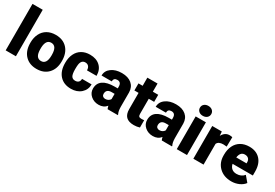

<svg xmlns="http://www.w3.org/2000/svg" viewBox="47 -1711 3847 2683"><g transform="rotate(30 1970.0 -370.0)"><path d="M219.7 0H54.7V-750H219.7Z M300.3 -269Q300.3 -348.1 331.1 -409.9Q361.8 -471.7 419.4 -504.9Q477.1 -538.1 554.7 -538.1Q673.3 -538.1 741.7 -464.6Q810.1 -391.1 810.1 -264.6V-258.8Q810.1 -135.3 741.5 -62.7Q672.9 9.8 555.7 9.8Q442.9 9.8 374.5 -57.9Q306.2 -125.5 300.8 -241.2ZM464.8 -258.8Q464.8 -185.5 487.8 -151.4Q510.7 -117.2 555.7 -117.2Q643.6 -117.2 645.5 -252.4V-269Q645.5 -411.1 554.7 -411.1Q472.2 -411.1 465.3 -288.6Z M1106 -117.2Q1140.6 -117.2 1159.7 -136Q1178.7 -154.8 1178.2 -188.5H1332.5Q1332.5 -101.6 1270.3 -45.9Q1208 9.8 1109.9 9.8Q994.6 9.8 928.2 -62.5Q861.8 -134.8 861.8 -262.7V-269.5Q861.8 -349.6 891.4 -410.9Q920.9 -472.2 976.6 -505.1Q1032.2 -538.1 1108.4 -538.1Q1211.4 -538.1 1272 -481Q1332.5 -423.8 1332.5 -326.2H1178.2Q1178.2 -367.2 1158.2 -389.2Q1138.2 -411.1 1104.5 -411.1Q1040.5 -411.1 1029.8 -329.6Q1026.4 -303.7 1026.4 -258.3Q1026.4 -178.7 1045.4 -147.9Q1064.5 -117.2 1106 -117.2Z M1699.7 0Q1690.9 -16.1 1684.1 -47.4Q1638.7 9.8 1557.1 9.8Q1482.4 9.8 1430.2 -35.4Q1377.9 -80.6 1377.9 -148.9Q1377.9 -234.9 1441.4 -278.8Q1504.9 -322.8 1626 -322.8H1676.8V-350.6Q1676.8 -423.3 1613.8 -423.3Q1555.2 -423.3 1555.2 -365.7H1390.6Q1390.6 -442.4 1455.8 -490.2Q1521 -538.1 1622.1 -538.1Q1723.1 -538.1 1781.7 -488.8Q1840.3 -439.5 1841.8 -353.5V-119.6Q1842.8 -46.9 1864.3 -8.3V0ZM1596.7 -107.4Q1627.4 -107.4 1647.7 -120.6Q1668 -133.8 1676.8 -150.4V-234.9H1628.9Q1543 -234.9 1543 -157.7Q1543 -135.3 1558.1 -121.3Q1573.2 -107.4 1596.7 -107.4Z M2124.5 -659.7V-528.3H2211.4V-414.1H2124.5V-172.4Q2124.5 -142.6 2135.3 -130.9Q2146 -119.1 2177.7 -119.1Q2202.1 -119.1 2218.8 -122.1V-4.4Q2174.3 9.8 2126 9.8Q2041 9.8 2000.5 -30.3Q1960 -70.3 1960 -151.9V-414.1H1892.6V-528.3H1960V-659.7Z M2573.7 0Q2564.9 -16.1 2558.1 -47.4Q2512.7 9.8 2431.2 9.8Q2356.4 9.8 2304.2 -35.4Q2252 -80.6 2252 -148.9Q2252 -234.9 2315.4 -278.8Q2378.9 -322.8 2500 -322.8H2550.8V-350.6Q2550.8 -423.3 2487.8 -423.3Q2429.2 -423.3 2429.2 -365.7H2264.6Q2264.6 -442.4 2329.8 -490.2Q2395 -538.1 2496.1 -538.1Q2597.2 -538.1 2655.8 -488.8Q2714.4 -439.5 2715.8 -353.5V-119.6Q2716.8 -46.9 2738.3 -8.3V0ZM2470.7 -107.4Q2501.5 -107.4 2521.7 -120.6Q2542 -133.8 2550.8 -150.4V-234.9H2502.9Q2417 -234.9 2417 -157.7Q2417 -135.3 2432.1 -121.3Q2447.3 -107.4 2470.7 -107.4Z M2980.5 0H2815.4V-528.3H2980.5ZM2805.7 -664.6Q2805.7 -699.7 2831.1 -722.2Q2856.4 -744.6 2897 -744.6Q2937.5 -744.6 2962.9 -722.2Q2988.3 -699.7 2988.3 -664.6Q2988.3 -629.4 2962.9 -606.9Q2937.5 -584.5 2897 -584.5Q2856.4 -584.5 2831.1 -606.9Q2805.7 -629.4 2805.7 -664.6Z M3401.4 -379.4 3347.2 -383.3Q3269.5 -383.3 3247.6 -334.5V0H3083V-528.3H3237.3L3242.7 -460.4Q3284.2 -538.1 3358.4 -538.1Q3384.8 -538.1 3404.3 -532.2Z M3697.8 9.8Q3576.2 9.8 3501 -62.7Q3425.8 -135.3 3425.8 -251.5V-265.1Q3425.8 -346.2 3455.8 -408.2Q3485.8 -470.2 3543.5 -504.2Q3601.1 -538.1 3680.2 -538.1Q3791.5 -538.1 3856 -469Q3920.4 -399.9 3920.4 -276.4V-212.4H3593.3Q3602.1 -168 3631.8 -142.6Q3661.6 -117.2 3709 -117.2Q3787.1 -117.2 3831.1 -171.9L3906.2 -83Q3875.5 -40.5 3819.1 -15.4Q3762.7 9.8 3697.8 9.8ZM3679.2 -411.1Q3606.9 -411.1 3593.3 -315.4H3759.3V-328.1Q3760.3 -367.7 3739.3 -389.4Q3718.3 -411.1 3679.2 -411.1Z"/></g></svg>

Font: Vazir Black FD
Style: Black-FD
Weight: 900
Designer: Saber Rastikerdar
Foundry: Saber Rastikerdar
Version: Version 30.0.0